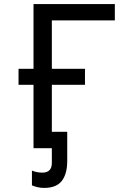

<svg xmlns="http://www.w3.org/2000/svg" viewBox="-20 -734 640 951"><path d="M548.8 -713.9V-632.8H236.8V-393.1H400.9V-314H236.8V-81.1H313V63Q313 127.4 286.1 162.1Q259.3 196.8 198.2 196.8Q179.2 196.8 163.8 192.6Q148.4 188.5 138.2 184.1V110.8Q145 114.3 159.2 117.7Q173.3 121.1 189.9 121.1Q212.9 121.1 224.9 109.1Q236.8 97.2 236.8 73.2V0H146V-314H71.8V-393.1H146V-713.9Z"/></svg>

Font: Apple Sans Adjectives
Style: Regular
Weight: 400
Monospace: yes
Foundry: Apple Sans Adjectives
Version: Version 0.01